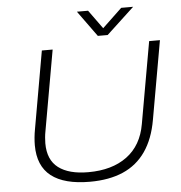

<svg xmlns="http://www.w3.org/2000/svg" viewBox="-59 -926 937 993"><g transform="rotate(-5 410.0 -429.0)"><path d="M368 12Q235 12 167.5 -40.5Q100 -93 100 -201Q100 -219 102 -240.5Q104 -262 108 -283L179 -686H235L161 -268Q158 -253 156.5 -236Q155 -219 155 -206Q155 -120 209 -79Q263 -38 364 -38Q487 -38 564.5 -95Q642 -152 661 -262L736 -686H792L720 -279Q703 -181 658 -116Q613 -51 540.5 -19.5Q468 12 368 12ZM669 -870 525 -736H474L377 -870H435L516 -758H489L607 -870Z"/></g></svg>

Font: Archivo SemiExpanded Thin
Style: Italic
Weight: 250
Width: 6
Italic angle: -10°
Designer: Hector Gatti
Foundry: Omnibus-Type
Version: Version 2.001